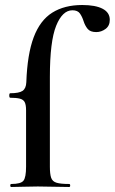

<svg xmlns="http://www.w3.org/2000/svg" viewBox="-20 -746 458 766"><path d="M25 0Q21 0 21 -6Q21 -12 25 -12Q63 -12 73.5 -25Q84 -38 84 -81V-306Q84 -328 78.5 -338.5Q73 -349 59 -352.5Q45 -356 21 -356Q17 -356 17 -365Q17 -374 21 -374Q56 -374 70 -383.5Q84 -393 85 -418Q89 -530 114.5 -597.5Q140 -665 188.5 -695.5Q237 -726 308 -726Q361 -726 389.5 -711Q418 -696 418 -667Q418 -643 401 -630.5Q384 -618 364 -618Q340 -618 329.5 -631Q319 -644 313.5 -661.5Q308 -679 299 -692Q290 -705 269 -705Q229 -705 204 -643Q179 -581 179 -439V-81Q179 -52 184 -37Q189 -22 205.5 -17Q222 -12 256 -12Q260 -12 260 -6Q260 0 256 0Q224 0 193.5 -1Q163 -2 131 -2Q101 -2 74 -1Q47 0 25 0Z"/></svg>

Font: Cormorant Infant Light
Style: Bold
Weight: 700
Version: Version 4.001